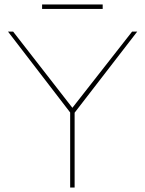

<svg xmlns="http://www.w3.org/2000/svg" viewBox="-20 -842 652 862"><path d="M295 0H315V-336L596 -700H573L305 -358L39 -700H16L295 -337ZM169 -802H441V-822H169Z"/></svg>

Font: Chess Sans Thin
Style: Regular
Weight: 100
Designer: Wolf Bōese
Foundry: Wolf Bōese
Version: Version 7.223;Glyphs 3.3 (3306)